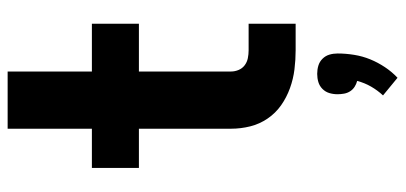

<svg xmlns="http://www.w3.org/2000/svg" viewBox="-292 -482 1035 490"><g transform="rotate(-90 225.0 -237.5)"><path d="M341 0Q317 0 292.5 -3Q268 -6 244.5 -14.5Q221 -23 201 -37Q181 -51 167 -71.5Q153 -92 147 -116Q141 -140 141 -165V-400H41V-520H141V-735H287V-520H409V-400H287V-165Q287 -155 291 -145.5Q295 -136 303 -130Q311 -124 321 -122Q331 -120 341 -120H409V0ZM271 260 226 223Q239 209 248.5 192.5Q258 176 263 157Q255 155 248 150.5Q241 146 236.5 139Q232 132 230.5 123.5Q229 115 229 107Q229 96 232 86Q235 76 242.5 68.5Q250 61 260 58Q270 55 281 55Q292 55 302 58Q312 61 319.5 68.5Q327 76 330 86Q333 96 333 107Q333 128 329.5 149.5Q326 171 318 190.5Q310 210 298 228Q286 246 271 260Z"/></g></svg>

Font: Iosevka Etoile Heavy
Style: Regular
Weight: 900
Designer: Belleve Invis
Foundry: Belleve Invis
Version: Version 22.1.2; ttfautohint (v1.8.4)